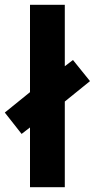

<svg xmlns="http://www.w3.org/2000/svg" viewBox="-46 -780 395 800"><path d="M79 0H224V-357L329 -442L258 -530L224 -504V-760H79V-396L-26 -311L44 -222L79 -249Z"/></svg>

Font: Noto Sans Devanagari ExtraCondensed ExtraBold
Style: Regular
Weight: 800
Width: 2
Designer: Jelle Bosma - Monotype Design Team
Foundry: Monotype Imaging Inc.
Version: Version 2.004